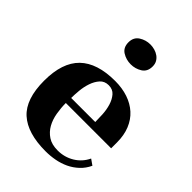

<svg xmlns="http://www.w3.org/2000/svg" viewBox="-198 -758 863 863"><g transform="rotate(45 234.0 -326.5)"><path d="M247 -435Q292 -435 329 -422.5Q366 -410 392.5 -386Q419 -362 433.5 -326.5Q448 -291 448 -245V-208H160Q160 -177 165.5 -145Q171 -113 185 -88Q199 -63 223 -47Q247 -31 285 -31Q328 -31 363.5 -52.5Q399 -74 417 -112L444 -93Q431 -65 409.5 -45Q388 -25 362.5 -13Q337 -1 308 4.5Q279 10 249 10Q134 10 77 -41.5Q20 -93 20 -210Q20 -325 76.5 -380Q133 -435 247 -435ZM314 -241Q314 -261 312.5 -288.5Q311 -316 303.5 -341Q296 -366 281 -383.5Q266 -401 240 -401Q214 -401 198.5 -383.5Q183 -366 174.5 -341Q166 -316 163.5 -288.5Q161 -261 161 -241ZM166 -600Q166 -632 190 -647.5Q214 -663 243 -663Q257 -663 271 -659Q285 -655 296 -647Q307 -639 313.5 -627.5Q320 -616 320 -600Q320 -567 296 -552Q272 -537 243 -537Q214 -537 190 -552Q166 -567 166 -600Z"/></g></svg>

Font: Gamine
Style: Bold
Weight: 700
Designer: Tapiwanashe Sebastian Garikayi
Version: Version 1.000